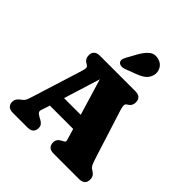

<svg xmlns="http://www.w3.org/2000/svg" viewBox="-253 -1145 1318 1318"><g transform="rotate(45 406.5 -485.5)"><path d="M190.5 -320H502.5V-215H190.5ZM283.5 -51Q283.5 -27.5 269.5 -13.8Q255.5 0 226 0H84.5Q55 0 41 -13.8Q27 -27.5 27 -51Q27 -66.5 33.8 -77.8Q40.5 -89 56 -101L67 -109.5Q76.5 -116.5 82.8 -126.2Q89 -136 100 -171L214.5 -537Q223 -563.5 222 -575.5Q221 -587.5 202 -597Q187 -605 179.8 -618Q172.5 -631 172.5 -649Q172.5 -672.5 186.5 -686.2Q200.5 -700 230 -700H573Q602.5 -700 616.5 -686.2Q630.5 -672.5 630.5 -649Q630.5 -629.5 622.2 -616.5Q614 -603.5 597.5 -594.5Q586.5 -588.5 586 -575.2Q585.5 -562 592 -540L697.5 -207Q712 -161.5 720.5 -140Q729 -118.5 745.5 -109Q767.5 -96 775.5 -83.2Q783.5 -70.5 783.5 -51Q783.5 -27.5 769.5 -13.8Q755.5 0 726 0H480Q450 0 436.2 -13.8Q422.5 -27.5 422.5 -51Q422.5 -69 430.8 -81Q439 -93 455.5 -101.5L471.5 -110Q483.5 -116.5 480.2 -129.2Q477 -142 468.5 -169L336 -609L350 -607L221.5 -193Q214 -169 208.5 -154.8Q203 -140.5 207.8 -130.5Q212.5 -120.5 234.5 -108.5L250.5 -100Q265.5 -92 274.5 -80.8Q283.5 -69.5 283.5 -51ZM405.5 -889Q429 -931.5 457.5 -954.8Q486 -978 527 -967.5Q562.5 -958 578 -928.8Q593.5 -899.5 585.5 -869Q577.5 -839.5 556.2 -821Q535 -802.5 492 -786.5L412.5 -756.5Q398.5 -751 383.5 -752.8Q368.5 -754.5 360 -764.5Q351.5 -776 354.5 -789Q357.5 -802 365 -816Z"/></g></svg>

Font: Fraunces SuperSoft 9pt
Style: Regular
Weight: 900
Version: Version 1.000;[b76b70a41]